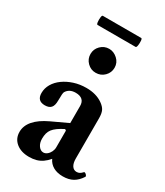

<svg xmlns="http://www.w3.org/2000/svg" viewBox="-195 -854 814 946"><g transform="rotate(30 212.0 -381.0)"><path d="M133 11Q87 11 59 -12Q31 -35 31 -73Q31 -108 57 -138Q83 -168 134 -192L226 -235V-332Q226 -355 213 -366.5Q200 -378 175 -378Q139 -378 123 -351Q121 -347 120 -336Q119 -325 119 -301Q119 -273 108 -260.5Q97 -248 73 -248Q29 -248 29 -293Q29 -320 43 -344Q57 -368 82 -386Q107 -404 139.5 -414.5Q172 -425 209 -425Q265 -425 302 -399Q322 -385 329.5 -369.5Q337 -354 337 -326V-97Q337 -71 346.5 -56.5Q356 -42 373 -42Q382 -42 389.5 -46Q397 -50 405 -59Q408 -62 413 -59Q418 -56 421.5 -51Q425 -46 423 -43Q405 -15 381.5 -2Q358 11 325 11Q293 11 270.5 -1.5Q248 -14 237 -38Q223 -21 207 -10Q191 1 173 6Q155 11 133 11ZM183 -43Q194 -43 204 -51Q214 -59 220 -71.5Q226 -84 226 -97V-192L219 -197Q197 -186 182.5 -175.5Q168 -165 159.5 -154Q151 -143 147.5 -129.5Q144 -116 144 -99Q144 -75 155.5 -59Q167 -43 183 -43ZM210 -512Q182 -512 162 -532Q142 -552 142 -580Q142 -608 162 -628Q182 -648 210 -648Q236 -648 257.5 -628.5Q279 -609 279 -580Q279 -552 259 -532Q239 -512 210 -512ZM101 -721Q96 -721 94.5 -734Q93 -747 94.5 -760Q96 -773 101 -773H319Q324 -773 325 -760Q326 -747 324 -734Q322 -721 317 -721Z"/></g></svg>

Font: Junicode VF
Style: Regular
Weight: 400
Designer: Peter S. Baker
Version: Version 2.213